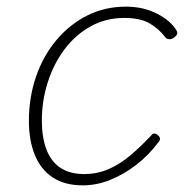

<svg xmlns="http://www.w3.org/2000/svg" viewBox="-20 -539 562 578"><path d="M229 19Q176 19 140 -4Q104 -27 85.5 -71Q67 -115 67 -175Q67 -246 88.5 -308.5Q110 -371 150 -418.5Q190 -466 243 -492.5Q296 -519 359 -519Q412 -519 453.5 -497.5Q495 -476 512 -446Q514 -442 513.5 -437.5Q513 -433 503 -425Q495 -420 488.5 -421Q482 -422 479 -425Q460 -451 431.5 -468Q403 -485 354 -485Q299 -485 253.5 -460Q208 -435 175 -391.5Q142 -348 124 -292Q106 -236 106 -176Q106 -125 120 -88.5Q134 -52 162.5 -33.5Q191 -15 233 -15Q272 -15 306 -29.5Q340 -44 371.5 -70.5Q403 -97 435 -131Q440 -138 446 -137Q452 -136 455 -132Q461 -128 461.5 -122Q462 -116 457 -111Q428 -72 390.5 -43Q353 -14 312 2.5Q271 19 229 19Z"/></svg>

Font: Playwrite AU QLD Thin
Style: Regular
Weight: 250
Designer: Veronika Burian, José Scaglione
Foundry: TypeTogether
Version: Version 1.002